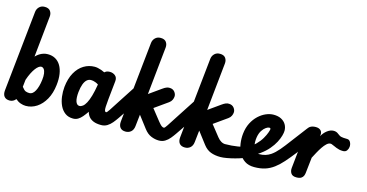

<svg xmlns="http://www.w3.org/2000/svg" viewBox="-118 -1465 3696 1935"><g transform="rotate(15 1730.0 -497.0)"><path d="M50 0Q11 0 -7.5 -23.2Q-26 -46.5 -21.5 -88.5L67 -930Q70.5 -961 92.2 -982.5Q114 -1004 149 -1004Q190 -1004 207.8 -979.8Q225.5 -955.5 222 -922L178 -493Q195.5 -511.5 215.2 -524.2Q235 -537 256.8 -544Q278.5 -551 302.5 -551Q348 -551 382 -531.8Q416 -512.5 437.5 -476.5Q459 -440.5 467 -389.5Q475 -338.5 467.5 -274.5Q457.5 -186 421.8 -122.2Q386 -58.5 333.5 -24.2Q281 10 220.5 10Q193.5 10 165.5 0Q137.5 -10 112.5 -32Q101 -17 85 -8.5Q69 0 50 0ZM143 -168.5Q166.5 -137 184 -130.5Q201.5 -124 223 -124Q257 -124 281 -168.2Q305 -212.5 314 -287.5Q318.5 -325 314.8 -353Q311 -381 299.5 -396.5Q288 -412 270 -412Q259 -412 244.2 -401.5Q229.5 -391 213.5 -370Q197.5 -349 181.5 -317.2Q165.5 -285.5 151 -243Z M714 10Q664 10 630 -15.2Q596 -40.5 576.2 -82.2Q556.5 -124 550 -175Q543.5 -226 548.5 -277Q558 -365.5 592.5 -426.8Q627 -488 679 -519.5Q731 -551 792 -551Q807 -551 824.2 -547.5Q841.5 -544 860 -537.5Q878.5 -531 898 -521.5L905.5 -527.5Q915 -535 927.2 -538Q939.5 -541 953 -541Q984.5 -541 1008.5 -521.5Q1032.5 -502 1028.5 -463L1008.5 -271Q1003.5 -220.5 1002.2 -191.2Q1001 -162 1005.2 -150Q1009.5 -138 1020 -138Q1039 -138 1047.8 -116.5Q1056.5 -95 1054.5 -69Q1052.5 -43 1039.8 -21.5Q1027 0 1003.5 0Q955 0 923.5 -13Q892 -26 874.5 -48Q857 -70 850.5 -97.5Q828.5 -65.5 808 -41.2Q787.5 -17 764.8 -3.5Q742 10 714 10ZM742.5 -129.5Q760.5 -129.5 778 -143Q795.5 -156.5 811.5 -186.2Q827.5 -216 841.8 -264.8Q856 -313.5 867.5 -383.5L868 -386.5Q852.5 -396.5 838.5 -402Q824.5 -407.5 812.8 -409.8Q801 -412 790.5 -412Q766.5 -412 747.8 -395.8Q729 -379.5 716.5 -346.5Q704 -313.5 698.5 -262.5Q695.5 -233 696.5 -208.5Q697.5 -184 703.2 -166.2Q709 -148.5 718.8 -139Q728.5 -129.5 742.5 -129.5ZM1020 -138Q1028.5 -138 1050.8 -172.8Q1073 -207.5 1119.5 -279L1263.5 -500.5Q1272 -513.5 1280.8 -519.5Q1289.5 -525.5 1296.5 -526Q1314 -526.5 1323.8 -499.5Q1333.5 -472.5 1332.5 -437.5Q1332 -413 1329.2 -388.2Q1326.5 -363.5 1314 -345.5L1155.5 -112.5Q1137.5 -86 1116 -60Q1094.5 -34 1067 -17Q1039.5 0 1003.5 0Q976 0 963.2 -17.8Q950.5 -35.5 951 -54.5Q951.5 -88.5 968.5 -113.2Q985.5 -138 1020 -138Z M1606.5 0Q1566 0 1525.2 -16.8Q1484.5 -33.5 1450.5 -78L1356 -202L1342.5 -79.5Q1338.5 -40.5 1315.5 -20.2Q1292.5 0 1259.5 0Q1220.5 0 1202 -23.2Q1183.5 -46.5 1188 -88.5L1276.5 -930Q1280 -961 1301.8 -982.5Q1323.5 -1004 1358.5 -1004Q1399.5 -1004 1417 -979.8Q1434.5 -955.5 1431 -922L1379.5 -424L1504 -512.5Q1525.5 -528 1542.2 -535Q1559 -542 1576.5 -541Q1610.5 -540 1629 -516.8Q1647.5 -493.5 1645.5 -468Q1644.5 -451.5 1636 -433Q1627.5 -414.5 1608 -400.5L1469 -302L1560.5 -186.5Q1582 -159.5 1595.5 -148.5Q1609 -137.5 1623 -137.5Q1636 -137.5 1643 -117.5Q1650 -97.5 1649.5 -73.5Q1649 -46 1638.8 -23Q1628.5 0 1606.5 0ZM1623 -138Q1631.5 -138 1653.8 -172.8Q1676 -207.5 1722.5 -279L1866.5 -500.5Q1875 -513.5 1883.8 -519.5Q1892.5 -525.5 1899.5 -526Q1917 -526.5 1926.8 -499.5Q1936.5 -472.5 1935.5 -437.5Q1935 -413 1932.2 -388.2Q1929.5 -363.5 1917 -345.5L1758.5 -112.5Q1740.5 -86 1719 -60Q1697.5 -34 1670 -17Q1642.5 0 1606.5 0Q1579 0 1566.2 -17.8Q1553.5 -35.5 1554 -54.5Q1554.5 -88.5 1571.5 -113.2Q1588.5 -138 1623 -138Z M2248.5 0Q2190.5 0 2146.8 -16.8Q2103 -33.5 2069 -78L1974.5 -202L1961 -79.5Q1957 -40.5 1934 -20.2Q1911 0 1878 0Q1839 0 1820.5 -23.2Q1802 -46.5 1806.5 -88.5L1895 -930Q1898.5 -961 1920.2 -982.5Q1942 -1004 1977 -1004Q2018 -1004 2035.5 -979.8Q2053 -955.5 2049.5 -922L1998 -424L2122.5 -512.5Q2144 -528 2160.8 -535Q2177.5 -542 2195 -541Q2229 -540 2247.5 -516.8Q2266 -493.5 2264 -468Q2263 -451.5 2254.5 -433Q2246 -414.5 2226.5 -400.5L2087.5 -302L2179 -186.5Q2198.5 -162 2219.8 -149.8Q2241 -137.5 2265 -137.5Q2278 -137.5 2285 -117.5Q2292 -97.5 2291.5 -73.5Q2291 -46 2280.8 -23Q2270.5 0 2248.5 0ZM2541 -80Q2517.5 -65.5 2479.2 -51.2Q2441 -37 2397.8 -25.5Q2354.5 -14 2314.8 -7Q2275 0 2248.5 0Q2221 0 2208.2 -8.8Q2195.5 -17.5 2196 -54.5Q2197 -95 2204.5 -112.5Q2212 -130 2227 -134Q2242 -138 2265 -138Q2327 -138 2391 -148Q2455 -158 2499.5 -180Q2517 -188.5 2530.5 -177.8Q2544 -167 2551.2 -147Q2558.5 -127 2556.8 -107.8Q2555 -88.5 2541 -80Z M2409 -286Q2416 -350.5 2441.2 -399.8Q2466.5 -449 2502.8 -482.8Q2539 -516.5 2579.8 -533.8Q2620.5 -551 2658.5 -551Q2706 -551 2738.8 -533.8Q2771.5 -516.5 2788.5 -487.5Q2805.5 -458.5 2805.5 -422.5Q2805.5 -403 2796.8 -370.8Q2788 -338.5 2767.8 -299.5Q2747.5 -260.5 2713.5 -220.5Q2679.5 -180.5 2629.8 -144.5Q2580 -108.5 2511.5 -83L2479 -170Q2530.5 -192 2565.8 -227.2Q2601 -262.5 2622.5 -299.5Q2644 -336.5 2653.8 -364.8Q2663.5 -393 2663.5 -400.5Q2663.5 -406 2660.8 -409.8Q2658 -413.5 2648 -413.5Q2635.5 -413.5 2615.5 -400Q2595.5 -386.5 2577.2 -358.8Q2559 -331 2551.5 -288Q2547.5 -265.5 2547.8 -238.2Q2548 -211 2554.5 -186Q2561 -161 2575.8 -145Q2590.5 -129 2616 -129Q2633.5 -129 2642.5 -109Q2651.5 -89 2651.5 -64Q2651 -37 2639.2 -13.5Q2627.5 10 2603 10Q2544 10 2504.2 -16.5Q2464.5 -43 2441.5 -86.8Q2418.5 -130.5 2411 -182.8Q2403.5 -235 2409 -286ZM2616 -129Q2653 -129 2682.5 -137.8Q2712 -146.5 2739 -165Q2775 -190 2812.8 -234.2Q2850.5 -278.5 2900 -345.5Q2949.5 -412.5 3021.5 -505.5Q3035.5 -523 3043 -523Q3051.5 -523 3052.8 -505.2Q3054 -487.5 3050 -458.5Q3046 -429.5 3038.5 -396.5Q3027.5 -349.5 3012 -304.8Q2996.5 -260 2982 -241.5Q2931.5 -177 2890 -130.2Q2848.5 -83.5 2807.5 -53Q2764 -20.5 2715.5 -5.2Q2667 10 2603 10Q2577 10 2565 -12.5Q2553 -35 2555 -61.5Q2557.5 -87 2572.8 -108Q2588 -129 2616 -129Z M3041 0Q3000 0 2984.5 -24.2Q2969 -48.5 2972.5 -80.5L3014 -476Q3017.5 -509 3040.5 -525Q3063.5 -541 3100 -541Q3133.5 -541 3151.5 -524.2Q3169.5 -507.5 3167 -480L3165.5 -463Q3185 -500 3218 -525.5Q3251 -551 3285.5 -551Q3300.5 -551 3313.8 -546Q3327 -541 3336.5 -531.5Q3361 -508.5 3360.5 -471.5Q3360 -441 3354.2 -424.8Q3348.5 -408.5 3334 -408.5Q3314 -408.5 3307 -413Q3300 -417.5 3286.5 -417.5Q3267.5 -417.5 3247.5 -399Q3227.5 -380.5 3208.2 -351.8Q3189 -323 3171.5 -290.8Q3154 -258.5 3140 -231.5L3122 -69Q3120.5 -53.5 3114 -37.5Q3107.5 -21.5 3090.8 -10.8Q3074 0 3041 0ZM3329 -537.5Q3344.5 -528 3352.2 -521.2Q3360 -514.5 3375.5 -511Q3385 -509 3399.2 -507.8Q3413.5 -506.5 3435.5 -506.5Q3459.5 -506.5 3471.5 -483.8Q3483.5 -461 3481 -435.5Q3479 -413.5 3466 -395.8Q3453 -378 3426.5 -378Q3405 -378 3388 -381.8Q3371 -385.5 3355 -392Q3341.5 -397.5 3327.8 -403.8Q3314 -410 3297 -416.5Q3270.5 -427.5 3267.2 -451.2Q3264 -475 3273.5 -497Q3283 -519 3299.5 -532.5Q3316 -546 3329 -537.5Z"/></g></svg>

Font: Edu SA Hand Cursive
Style: Regular
Weight: 400
Designer: Tina and Corey Anderson, Eben Sorkin, Mirko Velimirovic
Foundry: Google for Education
Version: Version 2.000